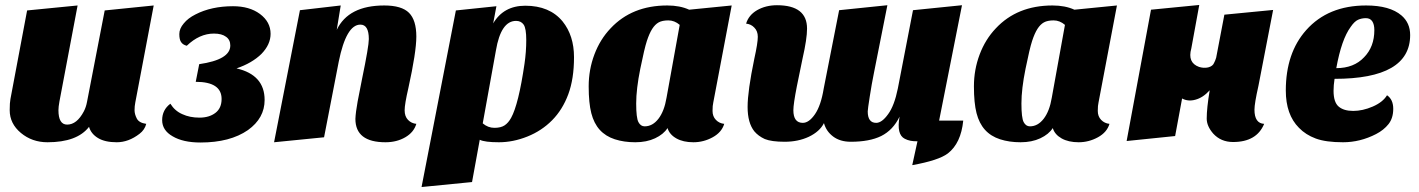

<svg xmlns="http://www.w3.org/2000/svg" viewBox="-20 -552 5707 772"><path d="M338 -42Q290 20 171 20Q109 20 64 -17.5Q19 -55 19 -109Q19 -139 22 -154L89 -510L292 -530L219 -144Q215 -122 215 -109Q215 -51 250 -51Q289 -51 317 -104Q326 -121 330 -143L401 -510L598 -530L524 -140Q521 -125 521 -109Q521 -93 530 -75.5Q539 -58 568 -54Q562 -30 541 -14Q497 20 449.5 20Q402 20 374 3Q346 -14 338 -42Z M1044 -150Q1044 -77 977 -29Q905 21 786 21Q716 21 674 -4Q632 -28 632 -69Q632 -110 665 -135Q683 -106 713 -93Q743 -79 782 -79Q821 -79 846 -98Q871 -117 871 -154Q871 -223 767 -223L781 -294Q906 -312 906 -369Q906 -392 889 -404Q872 -417 840 -417Q782 -417 731 -368Q715 -372 708 -383Q701 -393 701 -415Q701 -437 719 -458Q736 -479 766 -494Q830 -527 917 -527Q983 -527 1025 -496Q1068 -464 1068 -416Q1068 -373 1031 -335Q993 -298 931 -277Q1044 -251 1044 -150Z M1530 20Q1409 20 1409 -74Q1410 -100 1418 -144L1436 -236Q1463 -366 1463 -395Q1463 -453 1429 -453Q1372 -453 1342 -304L1283 0L1082 20L1186 -511L1350 -530L1334 -432Q1381 -530 1525 -530Q1595 -530 1624.5 -500.5Q1654 -471 1654 -405Q1654 -343 1622 -198Q1607 -133 1607 -108.5Q1607 -84 1620.5 -70Q1634 -56 1654 -54Q1644 -20 1609.5 0Q1575 20 1530 20Z M1909 10 1878 180 1675 200 1813 -510 1976 -527 1963 -458Q2005 -529 2092 -529Q2190 -529 2242 -466Q2288 -409 2288 -322Q2288 -235 2265 -173Q2242 -111 2200 -68.5Q2158 -26 2100.5 -3Q2043 20 1986 20Q1929 20 1909 10ZM1921 -56Q1942 -38 1968 -38Q1994 -38 2009 -48Q2024 -58 2035 -78Q2065 -132 2089 -296Q2096 -344 2096 -391Q2096 -438 2085.5 -453Q2075 -468 2055 -468Q1994 -468 1974 -349Z M2435 -438Q2521 -530 2663 -530Q2714 -530 2751 -513L2922 -530L2848 -140Q2845 -128 2845 -106Q2845 -84 2858.5 -70Q2872 -56 2892 -54Q2882 -20 2845.5 0Q2809 20 2768 20Q2727 20 2699.5 4.5Q2672 -11 2664 -37Q2648 -12 2614 4Q2580 20 2534.5 20Q2489 20 2452 8Q2415 -4 2391.5 -30Q2368 -56 2357.5 -97Q2347 -138 2347 -205Q2347 -272 2370 -333Q2393 -394 2435 -438ZM2572 -44Q2604 -44 2627.5 -74.5Q2651 -105 2660 -159L2713 -452Q2692 -470 2667.5 -470Q2643 -470 2628.5 -462Q2614 -454 2602.5 -436Q2591 -418 2581 -387.5Q2571 -357 2554.5 -275.5Q2538 -194 2538 -136Q2538 -78 2547 -61Q2556 -44 2572 -44Z M3756 -67 3848 -531 3651 -511 3590 -196Q3576 -127 3551 -93Q3526 -58 3503 -58Q3469 -58 3469 -104Q3469 -112 3477 -163Q3485 -215 3494 -259L3548 -531L3354 -511L3292 -196Q3281 -128 3257 -93Q3233 -58 3208 -58Q3170 -58 3170 -109Q3170 -133 3184 -205Q3189 -232 3207 -317Q3225 -396 3225 -437Q3225 -531 3104 -531Q3059 -531 3024 -511Q2990 -491 2980 -457Q3000 -455 3013 -441Q3027 -427 3027 -404Q3027 -379 3013 -316Q2986 -186 2986 -122Q2986 -58 3013 -24Q3029 -5 3055 7Q3082 18 3135 18Q3189 18 3232 -2Q3276 -23 3293 -57Q3302 -24 3330 -3Q3358 18 3401 18Q3476 18 3523 -5Q3571 -29 3597 -83Q3584 -11 3618 6Q3639 17 3669 16L3648 112Q3754 93 3791 65Q3844 24 3853 -67Z M3984 -438Q4070 -530 4212 -530Q4263 -530 4300 -513L4471 -530L4397 -140Q4394 -128 4394 -106Q4394 -84 4407.5 -70Q4421 -56 4441 -54Q4431 -20 4394.5 0Q4358 20 4317 20Q4276 20 4248.5 4.5Q4221 -11 4213 -37Q4197 -12 4163 4Q4129 20 4083.5 20Q4038 20 4001 8Q3964 -4 3940.5 -30Q3917 -56 3906.5 -97Q3896 -138 3896 -205Q3896 -272 3919 -333Q3942 -394 3984 -438ZM4121 -44Q4153 -44 4176.5 -74.5Q4200 -105 4209 -159L4262 -452Q4241 -470 4216.5 -470Q4192 -470 4177.5 -462Q4163 -454 4151.5 -436Q4140 -418 4130 -387.5Q4120 -357 4103.5 -275.5Q4087 -194 4087 -136Q4087 -78 4096 -61Q4105 -44 4121 -44Z M5040 -207 5099 -512 4903 -493 4870 -320Q4866 -307 4862 -300Q4857 -286 4838 -281Q4820 -277 4801 -283Q4754 -300 4770 -357L4802 -532L4608 -513L4510 15L4705 -5L4733 -156Q4757 -143 4786 -151Q4817 -159 4844 -189Q4832 -117 4832 -75Q4832 -45 4858 -15Q4889 19 4938 19Q5033 19 5063 -54Q5024 -56 5024 -111Q5024 -136 5040 -207Z M5557 -169Q5582 -152 5582 -114.5Q5582 -77 5563 -53Q5544 -29 5513 -13Q5449 20 5380 20Q5311 20 5270.5 5Q5230 -10 5203 -38Q5150 -91 5150 -188Q5150 -339 5232 -431Q5320 -530 5473 -530Q5568 -530 5615 -490Q5650 -460 5650 -411Q5650 -235 5346 -235Q5342 -209 5342 -187Q5342 -141 5362.5 -123.5Q5383 -106 5421 -106Q5459 -106 5499.5 -123.5Q5540 -141 5557 -169ZM5353 -278Q5424 -278 5465 -322Q5506 -364 5506 -431Q5506 -454 5497.5 -466.5Q5489 -479 5472 -479Q5455 -479 5440.5 -472.5Q5426 -466 5411 -444Q5374 -394 5353 -278Z"/></svg>

Font: Sansita One
Style: Regular
Weight: 400
Designer: Pablo Cosgaya
Foundry: Omnibus-Type
Version: Version 1.001